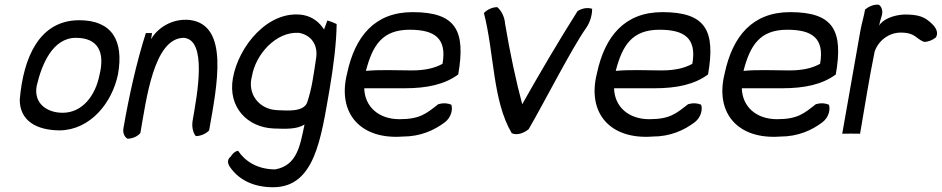

<svg xmlns="http://www.w3.org/2000/svg" viewBox="-20 -550 3959 807"><path d="M63 -131C63 -44 131 -2 233 -2C360 -5 451 -117 476 -238C501 -379 451 -465 313 -465C145 -465 78 -308 63 -131ZM134 -188C155 -279 201 -391 299 -391C393 -391 422 -330 398 -234C381 -149 327 -76 243 -76C179 -76 121 -114 134 -188Z M499 -12C495 8 503 26 516 33C538 33 560 22 570 9C595 -131 626 -391 753 -391C852 -382 809 -154 790 -45C785 -18 791 8 803 22C825 22 847 11 859 -2C893 -194 944 -445 778 -466C704 -474 641 -432 615 -385L619 -411H593C554 -289 522 -145 499 -12Z M959 -222C937 -98 1021 -15 1129 -10C1180 -8 1229 -6 1260 -27C1241 65 1228 145 1137 162C1059 162 1008 125 981 84C975 83 960 91 950 108C928 125 942 147 951 158C985 204 1043 237 1128 237C1303 237 1329 33 1365 -173C1382 -272 1394 -370 1395 -449C1380 -456 1367 -461 1356 -464L1342 -426C1325 -453 1297 -479 1254 -487C1109 -510 983 -357 959 -222ZM1039 -230C1055 -323 1141 -418 1236 -412C1288 -403 1319 -361 1308 -301C1297 -229 1291 -179 1271 -119C1255 -79 1189 -85 1145 -87C1071 -90 1018 -153 1039 -230Z M1439 -242C1396 -72 1497 37 1672 24C1747 24 1805 -2 1851 -37C1876 -57 1884 -89 1877 -110C1860 -117 1842 -118 1822 -112C1772 -73 1746 -49 1659 -49C1571 -49 1513 -102 1511 -179H1680C1775 -179 1849 -195 1906 -237C1938 -421 1897 -499 1714 -499C1555 -499 1472 -397 1439 -242ZM1518 -252C1546 -360 1587 -425 1702 -425C1806 -425 1859 -390 1840 -282C1807 -263 1764 -254 1711 -254C1648 -254 1579 -258 1518 -252Z M2014 -495C2058 -324 2050 -127 2131 10C2156 21 2185 7 2202 -7C2269 -122 2383 -347 2444 -433C2463 -460 2469 -493 2469 -513C2447 -520 2425 -514 2408 -504C2330 -381 2250 -245 2175 -112C2150 -204 2123 -330 2103 -450C2101 -478 2088 -505 2070 -520C2048 -520 2025 -508 2014 -495Z M2489 -242C2446 -72 2547 37 2722 24C2797 24 2855 -2 2901 -37C2926 -57 2934 -89 2927 -110C2910 -117 2892 -118 2872 -112C2822 -73 2796 -49 2709 -49C2621 -49 2563 -102 2561 -179H2730C2825 -179 2899 -195 2956 -237C2988 -421 2947 -499 2764 -499C2605 -499 2522 -397 2489 -242ZM2568 -252C2596 -360 2637 -425 2752 -425C2856 -425 2909 -390 2890 -282C2857 -263 2814 -254 2761 -254C2698 -254 2629 -258 2568 -252Z M3026 -242C2983 -72 3084 37 3259 24C3334 24 3392 -2 3438 -37C3463 -57 3471 -89 3464 -110C3447 -117 3429 -118 3409 -112C3359 -73 3333 -49 3246 -49C3158 -49 3100 -102 3098 -179H3267C3362 -179 3436 -195 3493 -237C3525 -421 3484 -499 3301 -499C3142 -499 3059 -397 3026 -242ZM3105 -252C3133 -360 3174 -425 3289 -425C3393 -425 3446 -390 3427 -282C3394 -263 3351 -254 3298 -254C3235 -254 3166 -258 3105 -252Z M3520 12C3546 11 3569 12 3595 12C3615 -103 3633 -220 3656 -332C3670 -376 3713 -413 3766 -413C3828 -413 3829 -387 3864 -374C3882 -374 3899 -381 3914 -393C3926 -414 3912 -435 3900 -447C3867 -481 3839 -489 3781 -489C3734 -487 3689 -468 3675 -442C3677 -454 3681 -467 3685 -480C3693 -502 3686 -522 3674 -530C3652 -533 3629 -521 3616 -510C3611 -480 3602 -452 3597 -425Z"/></svg>

Font: Snowfall
Style: Obl
Weight: 400
Designer: Jasper
Foundry: Cannot Into Space Fonts
Version: Version 0.9